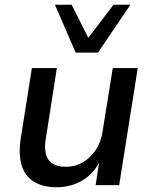

<svg xmlns="http://www.w3.org/2000/svg" viewBox="-20 -778 638 807"><path d="M217 9Q162 9 124 -13.5Q86 -36 71.5 -81.5Q57 -127 67 -195L114 -492H219L173 -198Q166 -159 172.5 -132Q179 -105 200 -91Q221 -77 255 -77Q297 -77 329.5 -96.5Q362 -116 383.5 -149Q405 -182 411 -225L454 -492H559L481 0H382L398 -105H402Q375 -49 327 -20Q279 9 217 9ZM298 -557 211 -758H281L351 -619L457 -758H528L392 -557Z"/></svg>

Font: Nunito Sans 10pt SemiBold
Style: Italic
Weight: 600
Italic angle: -9°
Designer: Vernon Adams
Foundry: Vernon Adams
Version: Version 3.101;gftools[0.9.27]